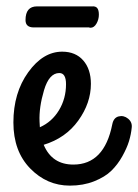

<svg xmlns="http://www.w3.org/2000/svg" viewBox="-20 -554 433 602"><path d="M265 -291Q265 -231 225.5 -176Q186 -121 117 -100Q143 -38 210 -38Q307 -38 332 -164Q336 -185 352 -189Q368 -193 381.5 -182Q395 -171 393 -154Q391 -133 384.5 -111.5Q378 -90 363.5 -64Q349 -38 329 -18.5Q309 1 275 14.5Q241 28 199 28Q127 28 74.5 -26Q22 -80 22 -170Q22 -263 68.5 -327.5Q115 -392 175 -392Q217 -392 241 -364.5Q265 -337 265 -291ZM104 -173Q104 -170 104.5 -164Q105 -158 105 -155Q143 -172 165 -208.5Q187 -245 187 -290Q187 -325 166 -325Q134 -325 118 -271Q102 -217 104 -173ZM96 -534H268Q280 -535 285 -528.5Q290 -522 290 -508Q290 -493 282.5 -480Q275 -467 264 -467Q261 -467 259 -468H86Q60 -468 60 -491Q60 -534 96 -534Z"/></svg>

Font: Grand Hotel
Style: Regular
Weight: 400
Designer: Brian J. Bonislawsky & Jim Lyles for Astigmatic (AOETI)
Foundry: Astigmatic (AOETI)
Version: Version 001.000